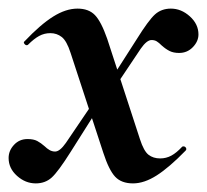

<svg xmlns="http://www.w3.org/2000/svg" viewBox="-29 -415 481 446"><path d="M211 -60 135 -292Q126 -320 114.5 -329Q103 -338 88 -338Q74 -338 62 -331.5Q50 -325 36 -311Q35 -310 33 -310Q30 -310 27.5 -313.5Q25 -317 28 -319Q65 -358 94.5 -376.5Q124 -395 151 -395Q177 -395 191.5 -380Q206 -365 220 -325L296 -92Q305 -64 316 -55.5Q327 -47 343 -47Q357 -47 369 -53.5Q381 -60 394 -74Q395 -75 397 -75Q401 -75 403 -71.5Q405 -68 402 -65Q364 -26 335 -7.5Q306 11 280 11Q253 11 238.5 -4.5Q224 -20 211 -60ZM-9 -48Q-9 -65 3.5 -78.5Q16 -92 35 -92Q49 -92 57.5 -87.5Q66 -83 75 -75Q80 -70 86 -66.5Q92 -63 99 -63Q110 -63 124 -83L204 -201L214 -187L135 -62Q106 -16 91 -2.5Q76 11 54 11Q30 11 10.5 -6.5Q-9 -24 -9 -48ZM208 -198 288 -323Q316 -368 331 -381.5Q346 -395 368 -395Q392 -395 412 -377Q432 -359 432 -335Q432 -319 419 -305.5Q406 -292 387 -292Q374 -292 365 -296.5Q356 -301 347 -309Q340 -316 335 -319Q330 -322 323 -322Q312 -322 298 -302L219 -184Z"/></svg>

Font: Cormorant Garamond
Style: Bold Italic
Weight: 700
Italic angle: -10°
Designer: Christian Thalmann (Catharsis Fonts)
Foundry: Catharsis Fonts
Version: Version 4.000